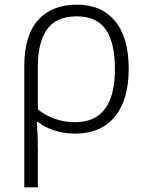

<svg xmlns="http://www.w3.org/2000/svg" viewBox="-20 -562 628 822"><path d="M531 -267Q531 -134 471 -62Q411 10 302 10Q252 10 211 -4Q170 -18 142 -40H138Q140 -15 141 14.5Q142 44 142 80V240H84V-280Q84 -410 143 -476Q202 -542 310 -542Q414 -542 472.5 -472Q531 -402 531 -267ZM308 -492Q222 -492 182 -437Q142 -382 142 -275V-94Q173 -68 214 -53.5Q255 -39 302 -39Q472 -39 472 -267Q472 -379 433 -435.5Q394 -492 308 -492Z"/></svg>

Font: BC Sans Light
Style: Regular
Weight: 300
Designer: Monotype Design Team
Foundry: Monotype Imaging Inc.
Version: Version 2.000;GOOG;noto-source:20170915:90ef993387c0